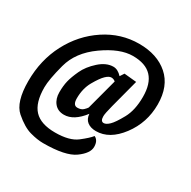

<svg xmlns="http://www.w3.org/2000/svg" viewBox="-168 -766 1016 1022"><g transform="rotate(30 340.0 -255.0)"><path d="M260.3 -194.8Q260.3 -152.8 287.1 -152.8Q310.5 -152.8 323.2 -165Q335.9 -177.2 339.8 -184.1L390.1 -373Q379.4 -382.8 364.7 -382.8Q350.1 -382.8 331.1 -364.5Q312 -346.2 286.1 -300.8Q260.3 -255.4 260.3 -194.8ZM442.9 -68.4Q469.7 -55.7 469.7 -16.6Q469.7 22.5 415 62Q360.4 101.6 223.6 101.6Q187.5 101.6 142.6 89.1Q97.7 76.7 44.2 30.3Q-9.3 -16.1 -9.3 -145.5Q-9.3 -274.9 45.9 -380.4Q101.1 -485.8 196.8 -549.1Q292.5 -612.3 403.8 -612.3Q515.1 -612.3 582.5 -553Q649.9 -493.7 649.9 -381.3Q649.9 -269 584 -181.6Q518.1 -94.2 435.1 -94.2Q401.9 -94.2 381.6 -110.1Q361.3 -126 359.4 -156.7Q304.2 -84.5 244.1 -84.5Q206.1 -84.5 184.8 -110.4Q163.6 -136.2 163.6 -176.3Q163.6 -216.3 170.9 -246.6Q178.2 -276.9 197.8 -319.3Q217.3 -361.8 259.8 -399.9Q302.2 -438 345.7 -438Q373 -438 398.4 -410.6L414.6 -435.5L490.2 -428.2L443.8 -252Q430.2 -199.7 430.2 -183.1Q430.2 -151.9 449.7 -151.9Q464.4 -151.9 483.6 -170.4Q502.9 -189 532.2 -242.2Q561.5 -295.4 561.5 -377Q561.5 -458.5 523.4 -499Q485.4 -539.6 406.7 -539.6Q328.1 -539.6 230.5 -470.5Q132.8 -401.4 107.2 -304.2Q81.5 -207 81.5 -159.2Q81.5 -64.9 122.1 -22Q162.6 21 250.5 21Q338.4 21 382.6 -13.2Q426.8 -47.4 442.9 -68.4Z"/></g></svg>

Font: Lobster-Regular
Style: Regular
Weight: 400
Designer: Pablo Impallari
Foundry: Pablo Impallari
Version: Version 1.007; ttfautohint (v1.1) -l 8 -r 50 -G 50 -x 14 -D 